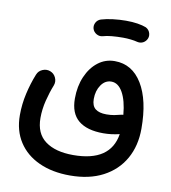

<svg xmlns="http://www.w3.org/2000/svg" viewBox="-93 -685 918 1029"><g transform="rotate(10 366.0 -170.5)"><path d="M345.2 -532.7Q340.3 -550.3 348.9 -566.4Q357.4 -582.5 375.5 -588.4Q402.8 -596.7 438.7 -601.1Q474.6 -605.5 509.8 -605.5Q544.4 -605.5 572.5 -601.1Q600.6 -596.7 620.1 -588.9Q638.2 -579.1 643.3 -559.6Q648.4 -540 637.2 -523.4Q627.9 -510.3 614.7 -505.6Q601.6 -501 587.4 -504.4Q573.2 -508.3 552 -510.7Q530.8 -513.2 509.8 -513.2Q476.6 -513.2 448 -510.5Q419.4 -507.8 400.9 -502Q383.3 -497.1 366.9 -506.3Q350.6 -515.6 345.2 -532.7ZM36.6 -8.8Q36.6 -68.4 49.8 -126.5Q63 -184.6 84 -236.8Q92.3 -258.3 114 -267.3Q135.7 -276.4 156.7 -268.1Q177.7 -259.8 187 -238.8Q196.3 -217.8 188 -196.3Q171.9 -156.2 159.9 -108.2Q147.9 -60.1 147.9 -12.7Q147.9 71.8 202.9 112.3Q257.8 152.8 354.5 152.8Q557.1 152.8 581.5 -1Q558.6 4.4 537.1 7.1Q515.6 9.8 493.2 9.8Q404.3 9.8 357.9 -28.6Q311.5 -66.9 311.5 -147.5Q311.5 -214.4 334.5 -267.3Q357.4 -320.3 397.2 -351.1Q437 -381.8 487.8 -381.8Q583 -381.8 637 -293.2Q690.9 -204.6 690.9 -49.8Q690.9 43.9 650.9 114.5Q610.8 185.1 535.9 224.4Q460.9 263.7 356 263.7Q259.8 263.7 187.7 230.7Q115.7 197.8 76.2 136.7Q36.6 75.7 36.6 -8.8ZM411.6 -162.6Q411.6 -125.5 432.1 -109.1Q452.6 -92.8 492.2 -92.8Q515.1 -92.8 534.7 -96.4Q554.2 -100.1 572.3 -105Q577.1 -106 582.5 -106.4Q575.7 -183.1 551 -226.8Q526.4 -270.5 488.8 -270.5Q455.1 -270.5 433.3 -239Q411.6 -207.5 411.6 -162.6Z"/></g></svg>

Font: Mikhak SemiBold
Style: Regular
Weight: 600
Designer: Amin Abedi
Version: Version 3.3